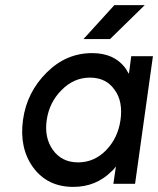

<svg xmlns="http://www.w3.org/2000/svg" viewBox="-20 -720 619 752"><path d="M307 -567H411L547 -700H428ZM494 -500 485 -431Q482 -435 479 -440Q476 -445 474 -449Q430 -512 341 -512Q239 -512 163 -436Q85 -359 70 -250Q55 -140 110 -64Q166 12 267 12Q356 12 417 -49Q422 -53 426 -58Q430 -63 434 -68L424 0H509L579 -500ZM332 -416Q396 -416 429 -368Q446 -345 451.5 -315Q457 -285 452 -250Q447 -215 433 -185.5Q419 -156 396 -132Q349 -84 286 -84Q222 -84 187 -133Q153 -181 163 -250Q173 -319 221 -367Q269 -416 332 -416Z"/></svg>

Font: Unageo
Style: Medium-Italic
Weight: 500
Designer: Richard Sepsi
Foundry: Richard Sepsi
Version: Version 2.000